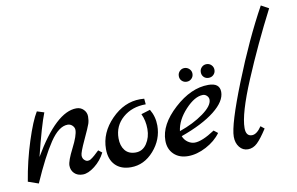

<svg xmlns="http://www.w3.org/2000/svg" viewBox="-80 -922 1688 1092"><g transform="rotate(-10 763.5 -375.5)"><path d="M429 -121 450 -105Q428 -61 389.5 -31Q351 -1 320 -1Q289 -1 271 -19Q253 -37 253 -64Q253 -91 287.5 -158.5Q322 -226 322 -258Q322 -272 310.5 -283.5Q299 -295 283 -295Q232 -295 180 -217.5Q128 -140 64 6L4 -15Q23 -131 58.5 -241.5Q94 -352 124 -400L165 -387Q137 -316 94 -142Q232 -378 348 -378Q373 -378 389.5 -361Q406 -344 406 -321Q406 -298 400 -279.5Q394 -261 362.5 -193.5Q331 -126 331 -109Q331 -92 341 -82.5Q351 -73 360 -73Q369 -73 375 -76Q381 -79 388.5 -85Q396 -91 402 -96Q408 -101 416.5 -109.5Q425 -118 429 -121Z M759 -297Q785 -254 785 -202Q785 -121 729 -57.5Q673 6 597 6Q539 6 506.5 -27.5Q474 -61 474 -120Q474 -215 548 -290.5Q622 -366 714 -366Q731 -366 738 -365L741 -332Q661 -332 608 -286Q555 -240 555 -168Q555 -125 576 -98.5Q597 -72 637.5 -72Q678 -72 702 -108Q726 -144 726 -192.5Q726 -241 707 -281Z M1095 -118 1118 -100Q1087 -57 1033 -28.5Q979 0 928 0Q877 0 846 -30Q815 -60 815 -109Q815 -201 912.5 -290Q1010 -379 1110 -379Q1176 -379 1176 -327Q1176 -273 1106.5 -218Q1037 -163 911 -118Q920 -95 939 -82Q958 -69 978 -69Q1021 -69 1095 -118ZM906 -148Q987 -176 1045 -218Q1103 -260 1103 -295Q1103 -308 1093 -318Q1083 -328 1070 -328Q1023 -328 968.5 -269.5Q914 -211 906 -148ZM965.5 -429Q954 -440 954 -457Q954 -474 965.5 -485.5Q977 -497 993 -497Q1009 -497 1021 -485.5Q1033 -474 1033 -457.5Q1033 -441 1021.5 -429.5Q1010 -418 993.5 -418Q977 -418 965.5 -429ZM1092 -429Q1081 -440 1081 -457Q1081 -474 1092.5 -485.5Q1104 -497 1120.5 -497Q1137 -497 1148.5 -485.5Q1160 -474 1160 -457.5Q1160 -441 1148.5 -429.5Q1137 -418 1120 -418Q1103 -418 1092 -429Z M1362 -96 1383 -79Q1349 -26 1324.5 -2.5Q1300 21 1270 21Q1240 21 1221 -3Q1202 -27 1202 -63Q1202 -133 1294 -364.5Q1386 -596 1483 -772L1527 -748Q1429 -558 1350 -370.5Q1271 -183 1271 -101Q1271 -54 1306 -54Q1334 -54 1362 -96Z"/></g></svg>

Font: Marck Script
Style: Regular
Weight: 400
Designer: Denis Masharov, Marck Fogel
Foundry: Denis Masharov
Version: Version 1.002